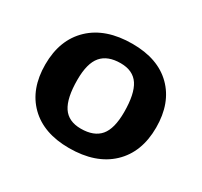

<svg xmlns="http://www.w3.org/2000/svg" viewBox="-118 -683 893 850"><g transform="rotate(30 328.0 -258.0)"><path d="M321 12Q191 12 118.2 -59.8Q45.5 -131.5 45.5 -256.5Q45.5 -383 122.2 -455.8Q199 -528.5 335 -528.5Q465.5 -528.5 538 -456.5Q610.5 -384.5 610.5 -259.5Q610.5 -133 533.8 -60.5Q457 12 321 12ZM323.5 -88.5Q390 -88.5 421.8 -125.8Q453.5 -163 453.5 -247.5Q453.5 -341 424.8 -384.5Q396 -428 332.5 -428Q266.5 -428 234.5 -390.5Q202.5 -353 202.5 -269Q202.5 -175.5 231.2 -132Q260 -88.5 323.5 -88.5Z"/></g></svg>

Font: Newsreader Caption SemiBold
Style: Regular
Weight: 600
Designer: Hugues Gentile
Foundry: Production Type
Version: Version 1.001